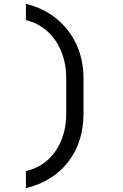

<svg xmlns="http://www.w3.org/2000/svg" viewBox="-20 -860 640 1000"><path d="M115 120V31Q180 16 227 -25.5Q274 -67 299.5 -130Q325 -193 325 -270V-450Q325 -529 299 -592Q273 -655 226 -697.5Q179 -740 115 -755V-840Q208 -817 275 -762Q342 -707 378.5 -627.5Q415 -548 415 -450V-270Q415 -121 336 -18Q257 85 115 120Z"/></svg>

Font: NKDuy Mono
Style: Regular
Weight: 400
Monospace: yes
Designer: NKDuy
Foundry: NKDuy
Version: Version 2.251; ttfautohint (v1.8.4.7-5d5b)